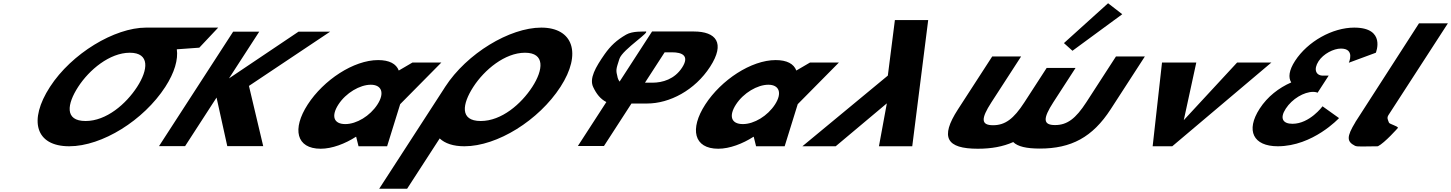

<svg xmlns="http://www.w3.org/2000/svg" viewBox="-20 -896 8888 1176"><path d="M458.7 -363.9C526.3 -468.4 651.6 -572.8 774.7 -573L774.7 -573L775.1 -573H775.2C899.3 -573 887.7 -468.5 819.9 -363.9C752.2 -259.4 631.8 -154.8 504.3 -154.8C373.4 -154.8 391 -259.4 458.7 -363.9ZM874.5 -727 874.4 -726.9C681.5 -726.6 418.7 -568.6 286.1 -363.9C153.4 -159.1 196.7 -0.1 404.1 -0.1C605.5 -0.1 859.8 -159.1 992.5 -363.9C1049.7 -452.3 1071.9 -531.9 1063 -594L1200.8 -604L1316.5 -727Z M1592.2 -0.9 1504.8 -369.8 2002.3 -702.1H1808.5L1382.4 -415.7L1567.9 -702.1H1408.1L953.9 -0.9H1113.7L1306.4 -298.4L1372.1 -0.9Z M1864.8 -256C1767.7 -106 1794.3 15 1944.3 15C2014.3 15 2094.4 -16 2159.6 -58H2161.6L2176 0H2351L2431.1 -258L2683.3 -513H2506.3L2422.5 -464C2407.1 -505 2365 -528 2296 -528C2146 -528 1962 -406 1864.8 -256ZM2052.8 -256C2098.8 -327 2184.2 -377 2251.2 -377C2317.2 -377 2337.8 -327 2291.8 -256C2246.5 -186 2164.1 -136 2095.1 -136C2023.1 -136 2007.5 -186 2052.8 -256Z M2879.1 -363.9C2946.8 -468.5 3072.3 -573 3195.6 -573C3319.7 -573 3308.1 -468.5 3240.3 -363.9C3172.6 -259.4 3052.2 -154.8 2924.7 -154.8C2793.8 -154.8 2811.4 -259.4 2879.1 -363.9ZM2706.5 -363.9C2703.9 -359.8 2701.3 -355.7 2698.8 -351.7L2302.6 260H2473.6L2673.1 -48.1C2705.4 -17.5 2756 -0.1 2824.5 -0.1C3026 -0.1 3280.2 -159.1 3412.9 -363.9C3545.6 -568.8 3489.9 -726.9 3295.2 -726.9C3102.3 -726.9 2839.2 -568.8 2706.5 -363.9Z M3773.7 -535C3792.5 -595 3983.8 -711.5 3928.5 -703C3920.7 -701.8 3855.1 -707 3815.2 -684C3756.1 -650 3719.5 -615 3683.4 -564C3627.6 -484 3587.9 -415 3613.6 -362C3632.9 -321.4 3657.2 -289.4 3693.9 -271L3519.6 -1.9H3679.4L3847.8 -262H3943.9C4080.7 -262 4235.9 -342.7 4329.5 -487.2C4423.6 -632.6 4366.5 -703.1 4229.6 -703.1H3973.8L3775 -396.2C3769.4 -404.1 3765.3 -411.7 3763.5 -419C3750.6 -470 3753.2 -469.9 3773.7 -535ZM3930.4 -389.5 4051 -575.6H4096C4158.9 -575.6 4204.7 -554.4 4157.9 -482.1C4111.6 -410.7 4038.4 -389.5 3975.5 -389.5Z M4299.8 -256C4202.7 -106 4229.3 15 4379.3 15C4449.3 15 4529.4 -16 4594.6 -58H4596.6L4611 0H4786L4866.1 -258L5118.3 -513H4941.3L4857.5 -464C4842.1 -505 4800 -528 4731 -528C4581 -528 4397 -406 4299.8 -256ZM4487.8 -256C4533.8 -327 4619.2 -377 4686.2 -377C4752.2 -377 4772.8 -327 4726.8 -256C4681.5 -186 4599.1 -136 4530.1 -136C4458.1 -136 4442.5 -186 4487.8 -256Z M5363.5 0 5411.9 -263 5098.5 0H4894.5L5418 -433L5461.2 -773H5665.2L5567.5 0Z M6496.6 -632 6548.9 -585 6853.8 -808.9 6767 -876.1ZM6234.2 -550H6057.2L5847.4 -226C5736 -54 5777.3 15 5969.3 15C6051.7 15 6122.9 2.3 6186.1 -25.9C6213.1 1.6 6267.5 14 6348.9 14C6540.9 14 6671.6 -55 6783 -227L6992.2 -550H6815.2L6633.9 -270C6568.5 -169 6516.2 -130 6442.2 -130C6368.2 -130 6366.5 -169 6431.9 -270L6567.9 -480H6390.9L6254.2 -269C6188.8 -168 6136.6 -129 6062.6 -129C5988.6 -129 5986.8 -168 6052.2 -269Z M7307.3 -513H7097.3L7040 0H7160L7767.3 -513H7557.3L7230.6 -160Z M8241.5 -511.8C8241.5 -511.8 8281.5 -598.5 8193.1 -598.5C8148.1 -598.5 8085.5 -566.2 8056.3 -521.2C8023.3 -470.2 8040.7 -432.8 8083.2 -432.8H8118.1L8050.3 -328.2C8050.3 -328.2 8040 -333.3 8023 -333.3C7966.9 -333.3 7894.4 -290.8 7855.3 -230.5C7816.7 -171 7837.8 -137.8 7896.4 -137.8C8001.8 -137.8 8080.5 -244.9 8080.5 -244.9L8181.6 -172.7C8181.6 -172.7 8022.3 -0.1 7806.4 -0.1C7655.9 -0.1 7608.5 -96.2 7695.5 -230.5C7743.4 -304.4 7812.9 -358 7888.8 -391.1C7869.8 -420.9 7874.6 -465.1 7912.1 -522.9C7989.2 -641.9 8141.1 -726.9 8274.6 -726.9C8470.9 -726.9 8407 -573 8407 -573Z M8671.2 -753H8848.2L8484.2 -191C8472.8 -173 8481.5 -161.8 8487.3 -145C8490.5 -135.7 8541.7 -124 8542.7 -113C8542.7 -113 8462.1 -21.3 8419.6 0C8335.5 0 8293.8 4.3 8279.4 -3C8228.6 -28.9 8226.8 -57.6 8281.9 -148L8281.4 -148L8293.4 -166.5C8299.8 -176.7 8306.8 -187.5 8314.4 -199L8315 -200Z"/></svg>

Font: Hussar
Style: BdWodka
Weight: 700
Foundry: Cannot Into Space Fonts
Version: Version 2.00